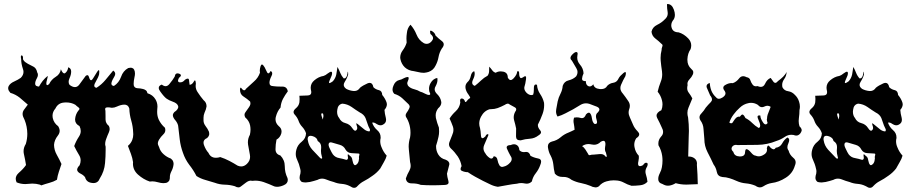

<svg xmlns="http://www.w3.org/2000/svg" viewBox="-20 -917 4411 930"><path d="M173.8 -22.5Q155.3 -27.8 136.2 -27.8Q126.5 -27.8 116.7 -26.4Q109.4 -25.4 102.5 -25.4Q80.6 -25.4 60.5 -33.7Q56.2 -43 56.2 -51.3Q56.2 -66.4 70.8 -79.6Q93.8 -99.6 106 -117.7Q102.1 -143.1 96.2 -168.9Q94.2 -176.8 94.2 -184.6Q94.2 -202.6 105 -219.7Q112.3 -244.1 112.3 -269Q112.3 -277.8 111.3 -286.6Q107.9 -320.8 92.3 -351.1Q89.4 -358.4 89.4 -365.7Q89.4 -375 94.7 -383.3Q105 -397.5 114.7 -410.2Q95.7 -427.2 75.7 -443.8Q55.2 -460 30.3 -467.3Q21 -477.5 20 -485.8Q19.5 -488.3 19.5 -490.2Q19.5 -496.1 22.9 -501.5Q30.3 -514.2 49.3 -522.5Q68.4 -531.2 80.6 -540Q93.8 -553.2 93.8 -568.8Q93.8 -576.2 90.8 -584Q82.5 -608.4 82.5 -630.9Q78.6 -648.9 85 -648.9Q85.4 -648.9 85.4 -648.4Q92.8 -647.5 91.3 -629.9Q95.2 -621.6 101.6 -616.7Q107.9 -611.8 115.2 -607.9Q128.9 -601.1 142.6 -593.8Q156.2 -586.4 160.2 -566.4Q168 -554.7 158.7 -538.1Q149.4 -521.5 150.4 -509.8Q150.9 -504.9 154.8 -501.5Q159.2 -498.5 168.9 -497.6Q176.8 -512.2 187 -525.4Q197.3 -538.1 210.4 -548.8Q212.9 -548.8 207.5 -529.8Q202.1 -511.2 206.1 -505.9Q207.5 -503.9 210.4 -504.9Q213.4 -505.9 218.3 -510.3Q228.5 -531.7 250 -544.9Q271 -557.6 274.9 -581.5Q283.2 -561.5 291.5 -561.5Q294.4 -561.5 296.9 -564Q308.1 -573.2 310.5 -591.3Q318.8 -587.9 321.8 -582.5Q324.7 -576.7 324.7 -570.3Q324.7 -555.2 316.4 -537.1Q312.5 -528.3 312.5 -520.5Q312.5 -512.2 316.9 -505.9Q331.5 -495.1 342.8 -495.1Q355 -495.1 363.8 -506.8Q380.9 -529.8 395 -549.3Q406.2 -558.1 410.2 -545.9Q413.6 -533.2 418.5 -529.3Q420.9 -527.3 423.8 -529.3Q426.8 -530.8 431.6 -538.6Q437.5 -549.3 450.7 -569.3Q455.6 -577.1 458.5 -577.1Q460.9 -577.1 460.9 -569.3Q460.9 -564.9 460 -557.1Q457 -543.9 442.9 -519.5Q436.5 -509.3 436.5 -502.4Q436.5 -493.7 447.3 -491.7Q472.2 -507.3 491.2 -530.3Q510.3 -553.7 528.3 -575.2Q538.1 -568.4 538.1 -559.1Q538.1 -553.2 533.7 -545.9Q522.9 -528.8 520 -516.1Q518.6 -510.7 521 -506.3Q522.9 -502.4 531.7 -500.5Q556.2 -516.1 566.4 -544.9Q576.2 -573.7 601.1 -587.4Q612.8 -590.3 619.6 -587.9Q626.5 -585.9 629.4 -580.1Q633.8 -572.3 633.8 -561Q633.8 -552.7 631.3 -542.5Q627.4 -524.4 627.4 -511.7Q627.4 -507.3 627.9 -503.4Q631.3 -490.7 645.5 -489.7Q660.2 -489.3 673.3 -485.8Q680.7 -483.9 686.5 -479.5Q692.4 -475.1 694.3 -465.3Q720.2 -457.5 732.9 -436Q742.7 -419.9 742.7 -400.4Q742.7 -394 741.7 -387.2Q741.2 -380.9 741.2 -375Q741.2 -354.5 749 -337.4Q759.8 -314.9 778.8 -298.3Q780.8 -292.5 780.8 -287.1Q780.8 -275.4 771.5 -266.6Q758.8 -254.4 750.5 -240.7Q745.6 -232.9 744.6 -224.6Q744.1 -215.8 750.5 -204.6Q756.3 -184.1 772.5 -169.9Q788.1 -155.8 807.6 -148.9Q816.4 -142.1 818.8 -134.3Q820.8 -128.9 820.8 -123Q820.8 -120.6 820.3 -118.2Q818.4 -102.5 809.6 -85.9Q802.7 -72.3 802.7 -58.6Q802.7 -56.2 802.7 -53.7Q801.8 -43.5 796.9 -38.6Q792 -33.2 785.2 -31.2Q778.8 -29.8 772 -29.8Q759.8 -29.8 745.1 -34.2Q729.5 -38.6 717.3 -38.6Q710.9 -38.6 705.6 -37.6Q675.3 -47.4 648.4 -71.3Q624 -93.3 624 -124.5Q624 -127.9 624.5 -131.3Q621.6 -151.9 614.3 -171.4Q606.9 -190.9 599.6 -210.4Q614.3 -222.7 620.6 -239.3Q625.5 -252.4 625.5 -266.1Q625.5 -270.5 625 -274.9Q624 -304.7 615.7 -333Q607.4 -360.8 606.4 -391.1Q602.5 -402.8 595.7 -406.7Q589.4 -410.6 581.1 -410.2Q565.4 -409.7 546.4 -400.9Q533.7 -395 522.5 -395Q517.1 -395 512.2 -396.5Q501.5 -397.9 494.1 -396Q486.8 -393.6 490.7 -380.4Q491.2 -368.2 491.2 -354.5Q491.2 -349.1 491.2 -338.9Q491.2 -319.8 507.3 -307.1Q511.2 -299.3 511.2 -291.5Q510.7 -283.7 507.3 -275.9Q500 -259.8 494.1 -243.2Q490.7 -234.4 489.7 -225.1Q488.3 -215.8 491.7 -206.1Q491.7 -198.2 491.7 -190.4Q491.7 -158.7 488.8 -127Q485.4 -86.9 463.4 -52.7Q455.1 -30.3 432.6 -30.3Q429.7 -30.3 426.3 -30.8Q398.4 -33.7 392.1 -58.6Q384.3 -68.8 371.6 -75.2Q358.4 -81.5 354.5 -90.3Q352.5 -95.2 355 -101.6Q356.9 -107.9 365.7 -116.7Q370.6 -128.9 370.6 -140.1Q370.6 -153.8 363.3 -165.5Q349.6 -188 339.4 -209.5Q347.7 -232.9 362.8 -255.9Q371.1 -268.6 371.1 -282.2Q371.1 -293.9 365.2 -306.2Q343.8 -317.4 343.8 -336.9Q343.8 -336.9 343.8 -340.3Q345.7 -362.8 358.9 -380.4Q370.1 -390.1 360.4 -396.5Q351.1 -403.3 344.7 -409.7Q325.2 -420.9 299.3 -420.9Q295.4 -420.9 291.5 -420.4Q261.2 -418.5 248.5 -391.6Q234.4 -375.5 234.4 -356.4Q234.4 -351.1 235.4 -345.7Q240.7 -320.8 261.7 -305.7Q269 -293.9 269 -283.2Q269 -271.5 260.3 -260.3Q243.2 -238.8 241.7 -215.3Q242.2 -189.9 254.9 -167.5Q267.6 -145 277.8 -122.6Q271 -104 265.1 -85Q258.8 -65.9 255.9 -46.4Q239.3 -36.6 218.8 -31.2Q197.8 -25.4 179.7 -19Q177.7 -20 173.8 -22.5Z M1117.2 -15.1Q1093.8 -22 1069.3 -22.5Q1043.9 -22.9 1020.5 -31.7Q998 -39.1 974.6 -45.4Q951.2 -51.8 931.6 -64.5Q917 -93.3 896.5 -119.1Q877 -145 866.2 -176.8Q854.5 -208.5 850.6 -241.7Q846.7 -275.4 842.8 -308.6Q839.8 -321.3 830.1 -333.5Q819.3 -345.2 817.4 -356.4Q816.4 -362.8 820.3 -368.7Q823.2 -374.5 833 -380.4Q840.8 -388.2 842.8 -394.5Q844.7 -400.9 841.8 -405.8Q836.9 -417.5 817.4 -424.3Q797.9 -431.2 787.1 -439Q774.4 -448.2 756.8 -473.1Q749 -483.4 749 -490.7Q749 -491.2 749 -491.7Q749 -502 763.7 -507.3Q773.4 -499.5 782.2 -499.5Q792 -499.5 800.8 -510.3Q817.4 -530.3 826.2 -545.9Q829.1 -566.4 847.7 -560.1Q865.2 -553.7 846.7 -539.6Q835.9 -519 851.6 -518.1Q866.2 -517.6 876 -530.8Q893.6 -542.5 895.5 -529.3Q896.5 -516.1 898.4 -506.3Q910.2 -506.3 918.9 -522Q926.8 -537.1 928.7 -512.7Q927.7 -506.8 927.7 -501Q927.7 -483.4 938.5 -468.8Q951.2 -449.2 965.8 -432.1Q974.6 -424.8 977.5 -417.5Q980.5 -409.7 980.5 -401.9Q978.5 -387.2 970.7 -371.1Q965.8 -359.4 965.8 -347.2Q965.8 -343.3 965.8 -339.4Q965.8 -336.4 965.8 -333.5Q965.8 -320.3 974.6 -308.1Q986.3 -293 992.2 -278.8Q994.1 -271 993.2 -263.7Q991.2 -255.9 983.4 -248.5Q965.8 -241.2 965.8 -226.6Q965.8 -221.2 967.8 -214.8Q976.6 -190.9 989.3 -177.2Q998 -158.2 1013.7 -154.3Q1019.5 -152.8 1026.4 -152.8Q1036.1 -152.8 1046.9 -156.2Q1069.3 -148.9 1090.8 -137.7Q1111.3 -127 1130.9 -114.7Q1139.6 -110.8 1148.4 -110.8Q1163.1 -110.8 1175.8 -123Q1191.4 -138.2 1191.4 -157.2Q1191.4 -162.1 1190.4 -167.5Q1185.5 -190.9 1181.6 -216.3Q1180.7 -221.7 1180.7 -227.1Q1180.7 -246.6 1190.4 -264.2Q1193.4 -276.9 1193.4 -289.1Q1193.4 -299.3 1191.4 -309.6Q1186.5 -332.5 1168 -348.1Q1160.2 -362.3 1168.9 -373.5Q1177.7 -385.3 1185.5 -397Q1190.4 -403.8 1192.4 -410.6Q1194.3 -417.5 1191.4 -425.3Q1176.8 -438.5 1159.2 -449.7Q1142.6 -460 1142.6 -482.4Q1142.6 -484.4 1142.6 -486.3Q1144.5 -496.6 1149.4 -489.7Q1154.3 -482.4 1160.2 -480Q1163.1 -479 1166 -480.5Q1168.9 -481.4 1170.9 -486.3Q1189.5 -503.9 1210 -522Q1230.5 -539.6 1239.3 -564.9Q1238.3 -569.3 1238.3 -573.7Q1238.3 -584 1242.2 -596.7Q1245.1 -604.5 1249 -604.5Q1253.9 -604.5 1261.7 -591.3Q1266.6 -581.1 1273.4 -567.4Q1280.3 -553.7 1291 -573.2Q1304.7 -565.4 1293.9 -546.4Q1285.2 -528.8 1285.2 -516.1Q1285.2 -507.8 1290 -503.9Q1293.9 -500 1305.7 -499.5Q1319.3 -497.6 1338.9 -497.6Q1342.8 -497.6 1346.7 -497.6Q1346.7 -497.6 1347.7 -497.6Q1370.1 -497.6 1374 -474.6Q1360.4 -456.5 1350.6 -438Q1340.8 -418.9 1338.9 -396Q1323.2 -378.4 1316.4 -352.1Q1314.5 -345.7 1314.5 -339.4Q1314.5 -320.3 1330.1 -306.2Q1343.8 -295.4 1343.8 -280.3Q1343.8 -275.9 1342.8 -271.5Q1336.9 -250.5 1319.3 -240.7Q1314.5 -216.8 1314.5 -194.3Q1314.5 -170.4 1337.9 -164.1Q1359.4 -142.1 1359.4 -111.8Q1359.4 -81.5 1372.1 -55.7Q1374 -50.3 1374 -45.4Q1374 -27.8 1353.5 -19.5Q1336.9 -12.2 1322.3 -12.2Q1315.4 -12.2 1308.6 -14.2Q1283.2 -25.9 1256.8 -35.2Q1236.3 -42 1215.8 -42Q1209 -42 1202.1 -41Q1193.4 -43.5 1185.5 -40.5Q1177.7 -37.6 1170.9 -32.2Q1158.2 -22.9 1146.5 -13.7Q1141.6 -9.3 1134.8 -9.3Q1127 -9.3 1117.2 -15.1Z M1673.3 -16.1Q1655.8 -24.9 1635.3 -26.4Q1614.7 -27.8 1597.2 -35.2Q1578.6 -40 1558.1 -48.3Q1549.3 -51.8 1540.5 -51.8Q1528.8 -51.8 1518.1 -45.9Q1500.5 -40 1481 -35.6Q1471.2 -33.7 1461.4 -33.2Q1451.7 -33.2 1441.9 -35.6Q1431.2 -43.5 1431.2 -55.7Q1431.2 -60.1 1432.1 -65.4Q1436 -76.2 1436 -86.4Q1436 -93.3 1434.1 -99.6Q1429.2 -122.6 1418.5 -145Q1412.6 -157.7 1412.6 -171.4Q1412.6 -181.6 1415.5 -191.9Q1421.4 -215.3 1441.9 -231Q1461.4 -246.6 1462.4 -271.5Q1456.5 -289.1 1443.8 -302.7Q1431.2 -315.9 1425.3 -334Q1419.4 -349.1 1406.7 -362.8Q1401.9 -368.2 1401.9 -374Q1401.9 -382.8 1412.6 -392.1Q1427.2 -403.8 1430.2 -420.9Q1431.2 -429.7 1431.2 -437.5Q1431.2 -445.3 1430.2 -453.1Q1446.8 -453.6 1470.2 -454.6Q1487.8 -455.1 1487.8 -470.2Q1487.8 -475.6 1485.8 -482.4Q1484.9 -487.3 1484.9 -491.7Q1484.9 -513.2 1502.4 -527.8Q1522.9 -545.4 1547.4 -549.3Q1556.2 -551.8 1567.9 -561.5Q1580.6 -571.3 1585.4 -569.3Q1588.4 -568.4 1588.4 -564Q1589.4 -560.1 1586.4 -550.8Q1581.5 -539.6 1574.7 -522.9Q1568.8 -505.9 1592.3 -523.4Q1605 -537.6 1608.9 -556.2Q1611.8 -574.7 1614.7 -592.8Q1622.6 -578.6 1628.4 -563.5Q1634.3 -548.8 1645 -537.1Q1645 -537.1 1647 -537.1Q1658.7 -537.1 1662.6 -558.6Q1665.5 -582.5 1666.5 -557.1Q1662.6 -540.5 1649.9 -520.5Q1645 -512.7 1645 -505.9Q1645 -495.1 1657.7 -486.3Q1673.3 -478 1692.9 -476.1Q1692.9 -476.1 1696.8 -476.1Q1713.4 -476.1 1724.1 -492.2Q1737.8 -503.4 1760.3 -513.2Q1766.1 -515.6 1771 -515.6Q1784.7 -515.6 1788.6 -494.6Q1799.3 -483.9 1814.9 -480.5Q1830.6 -477.1 1831.5 -457Q1845.2 -440.9 1852.1 -421.9Q1854 -416 1854 -410.2Q1853 -397 1842.3 -384.8Q1843.3 -367.2 1849.1 -345.2Q1850.1 -340.8 1850.1 -336.4Q1850.1 -320.3 1833.5 -312.5Q1820.8 -306.2 1805.2 -315.9Q1790.5 -326.2 1782.7 -322.8Q1789.6 -301.8 1807.1 -286.6Q1823.7 -272.5 1823.7 -251.5V-248Q1821.8 -240.7 1821.8 -232.9Q1821.8 -217.3 1828.6 -202.6Q1837.4 -180.2 1853 -163.1Q1849.1 -147.9 1839.4 -131.8Q1830.6 -115.7 1821.8 -100.6Q1806.2 -80.6 1784.7 -65.9Q1764.2 -50.8 1741.7 -39.1Q1726.1 -31.2 1711.4 -15.6Q1704.6 -7.3 1695.8 -7.3Q1695.8 -7.3 1694.8 -7.3Q1687 -7.3 1677.2 -14.2Q1676.3 -14.6 1673.3 -16.1ZM1719.2 -150.4Q1717.3 -155.8 1720.2 -164.6Q1723.1 -173.3 1716.3 -173.3Q1700.7 -174.8 1682.1 -175.3Q1663.6 -176.3 1653.8 -192.4Q1645 -210 1626.5 -215.3Q1607.9 -220.2 1591.3 -225.6Q1584.5 -228 1579.6 -227.5Q1575.7 -226.6 1573.7 -224.1Q1567.9 -215.8 1577.6 -196.8Q1586.4 -177.7 1592.3 -169.4Q1604 -154.3 1622.6 -151.4Q1641.1 -147.9 1657.7 -142.6Q1668.5 -143.6 1664.6 -160.6Q1661.6 -177.7 1675.3 -161.6Q1685.1 -156.7 1687 -140.6Q1689.9 -124 1695.8 -118.7Q1697.8 -116.2 1701.7 -117.2Q1705.6 -118.2 1711.4 -124.5Q1715.3 -129.9 1717.3 -136.7Q1718.3 -144 1719.2 -150.4ZM1538.6 -160.2Q1534.7 -172.9 1534.7 -186.5Q1534.7 -193.4 1535.6 -200.7Q1535.6 -203.6 1535.6 -206.1Q1535.6 -223.6 1519 -233.9Q1515.1 -252.4 1491.7 -258.3Q1487.8 -259.3 1483.9 -259.3Q1470.2 -259.3 1470.2 -242.7Q1470.2 -240.2 1471.2 -236.8Q1475.1 -211.4 1492.7 -191.9Q1510.3 -172.4 1527.8 -154.8Q1533.7 -147.5 1538.6 -148.9Q1542.5 -150.4 1538.6 -160.2ZM1763.2 -309.1Q1757.3 -327.6 1750.5 -345.2Q1742.7 -362.8 1723.1 -372.1Q1702.6 -384.8 1683.1 -398.9Q1662.6 -413.1 1638.2 -415Q1616.7 -410.6 1613.8 -385.7Q1612.8 -380.9 1612.8 -376Q1612.8 -357.4 1622.6 -345.7Q1632.3 -325.7 1652.8 -320.8Q1674.3 -315.4 1686 -296.9Q1697.8 -278.3 1705.6 -286.1Q1714.4 -293.5 1707.5 -310.1Q1703.6 -321.8 1707.5 -319.3Q1712.4 -316.9 1718.3 -311.5Q1730 -302.7 1741.7 -292.5Q1753.4 -281.7 1769 -280.3Q1774.9 -286.1 1770 -294.4Q1765.1 -303.2 1763.2 -309.1ZM1544.4 -367.2Q1532.7 -371.6 1537.6 -355.5Q1542.5 -339.4 1544.4 -337.9Q1544.4 -345.2 1546.4 -352.5Q1547.4 -360.4 1544.4 -367.2Z M2018.1 -21.5Q2000.5 -28.8 1975.1 -28.8Q1975.1 -28.8 1974.1 -28.8Q1948.7 -28.8 1945.8 -52.7Q1952.6 -72.8 1963.4 -91.3Q1969.2 -102.1 1969.2 -113.8Q1969.2 -122.6 1966.3 -132.3Q1963.4 -162.1 1960.4 -192.4Q1959.5 -199.7 1959.5 -206.5Q1959.5 -229 1966.3 -251.5Q1968.3 -262.7 1968.3 -273.9Q1968.3 -286.6 1966.3 -298.8Q1962.4 -322.8 1950.7 -343.8Q1944.8 -351.1 1944.8 -357.9Q1944.8 -363.8 1948.7 -369.6Q1957.5 -381.3 1962.4 -392.6Q1964.4 -397.5 1964.4 -401.9Q1963.4 -406.7 1959.5 -411.6Q1943.8 -426.3 1928.2 -441.4Q1911.6 -456.1 1890.1 -462.4Q1881.3 -471.2 1881.3 -483.4Q1881.3 -491.2 1885.3 -501Q1894 -524.4 1913.6 -529.3Q1922.4 -530.3 1937 -538.6Q1947.8 -543.9 1953.6 -543.9Q1953.6 -543.9 1954.6 -543.9Q1956.5 -543.9 1957.5 -543.5Q1959.5 -542 1959.5 -537.6Q1959.5 -533.2 1955.6 -524.4Q1952.6 -518.1 1952.6 -513.2Q1952.6 -510.7 1953.6 -508.8Q1954.6 -502.4 1960.4 -497.6Q1970.2 -488.8 1987.8 -484.4Q2004.4 -480 2015.1 -473.1Q2023.9 -471.2 2039.6 -462.9Q2051.3 -457 2057.1 -457Q2059.1 -457 2061 -457.5Q2064 -458.5 2064 -462.4Q2063 -466.3 2059.1 -475.1Q2058.1 -481 2058.1 -487.3Q2058.1 -501.5 2065.9 -515.1Q2077.6 -535.6 2098.1 -539.6Q2099.1 -535.2 2099.1 -530.8Q2099.1 -516.1 2090.3 -500Q2085.4 -492.2 2085.4 -484.9Q2085.4 -472.2 2098.1 -460.4Q2112.8 -445.8 2116.7 -426.8Q2117.7 -423.3 2117.7 -420.4Q2117.7 -405.3 2102.1 -392.1Q2090.3 -376 2090.3 -358.4Q2090.3 -352.1 2091.3 -345.7Q2097.2 -320.8 2106 -298.8Q2106.9 -289.6 2106.9 -280.3Q2106.9 -267.1 2104 -254.4Q2099.1 -232.4 2092.3 -211.4Q2092.3 -209 2092.3 -206.5Q2092.3 -186 2103 -168.5Q2114.7 -149.4 2138.2 -143.6Q2156.7 -136.2 2156.7 -122.1Q2155.8 -118.2 2154.8 -113.8Q2148.9 -92.8 2145 -75.7Q2146 -61 2151.9 -40.5Q2152.8 -36.6 2152.8 -33.7Q2152.8 -21 2131.3 -21Q2131.3 -21 2130.4 -21Q2102.1 -19.5 2073.7 -19.5Q2045.4 -19.5 2018.1 -21.5ZM1984.9 -572.3Q1958.5 -574.7 1940.9 -590.8Q1924.3 -606.9 1919.4 -630.9Q1918.5 -634.3 1918.5 -637.7Q1918.5 -656.7 1930.2 -672.4Q1943.8 -690.4 1949.7 -710.4Q1948.7 -720.2 1948.7 -730Q1948.7 -742.7 1950.7 -756.3Q1952.6 -780.8 1968.3 -797.4Q1986.8 -776.4 1997.6 -749.5Q2008.3 -722.2 2033.7 -707.5Q2040.5 -704.6 2046.4 -704.6Q2060.1 -704.6 2070.8 -717.3Q2077.6 -725.1 2077.6 -732.4Q2077.6 -742.7 2064.9 -752.4Q2063 -759.8 2063 -763.7Q2063 -768.6 2065.9 -768.6Q2068.8 -768.6 2072.8 -766.1Q2087.4 -757.3 2089.4 -745.1Q2103 -731 2120.6 -717.8Q2129.4 -710.9 2129.4 -702.1Q2129.4 -692.9 2119.6 -681.2Q2107.9 -662.1 2104 -640.1Q2100.1 -618.2 2089.4 -598.6Q2078.6 -576.2 2055.2 -568.4Q2045.4 -565.4 2035.6 -564.5H2029.8Q2019 -564.5 2008.3 -567.4Q2002.4 -568.8 1996.6 -569.8Q1990.7 -570.8 1984.9 -572.3Z M2319.3 -41Q2300.3 -50.8 2281.7 -61Q2263.2 -71.3 2246.1 -83Q2231.9 -83 2218.3 -88.9Q2210.9 -91.8 2210.9 -98.6Q2210.9 -104 2215.8 -112.3Q2211.4 -137.7 2197.3 -159.2Q2182.6 -180.7 2164.1 -197.8Q2154.8 -207 2154.8 -217.8Q2154.8 -223.6 2157.2 -229.5Q2164.6 -246.6 2169.9 -261.7Q2176.3 -275.4 2176.3 -288.1Q2176.3 -296.4 2173.8 -303.7Q2166.5 -324.2 2157.7 -342.8Q2168.9 -361.3 2187.5 -378.4Q2206.1 -395.5 2209.5 -420.4Q2208.5 -425.3 2208.5 -428.7Q2208.5 -439.9 2216.3 -439.9Q2216.3 -439.9 2217.8 -439.9Q2229 -438.5 2232.9 -423.3Q2233.9 -422.9 2234.9 -422.9Q2238.3 -422.9 2241.7 -428.2Q2246.6 -435.1 2251 -438Q2257.3 -440.9 2257.3 -444.8Q2257.3 -446.8 2255.9 -448.2Q2251.5 -454.1 2248.5 -460Q2238.3 -472.7 2234.9 -489.3Q2234.4 -492.7 2234.4 -496.1Q2234.4 -508.8 2244.1 -519Q2256.3 -529.3 2260.3 -548.8Q2264.2 -567.9 2276.9 -572.3Q2279.3 -566.4 2279.3 -560.1Q2279.3 -547.9 2271.5 -532.2Q2267.1 -523.4 2267.1 -516.6Q2267.1 -505.4 2279.8 -501Q2295.4 -513.2 2310.1 -527.3Q2324.2 -541 2341.8 -550.3Q2348.6 -560.1 2349.1 -571.8Q2349.6 -583 2349.6 -594.2Q2357.4 -586.4 2363.8 -577.1Q2370.1 -567.9 2380.9 -564.5Q2391.6 -571.3 2405.3 -571.3Q2411.6 -571.3 2418.5 -569.8Q2439.5 -564.5 2439.5 -542.5Q2439.5 -542 2439.5 -541.5Q2445.8 -529.3 2453.6 -529.3Q2460 -529.3 2467.8 -537.6Q2484.9 -556.2 2484.9 -570.8Q2487.3 -572.3 2489.3 -572.3Q2494.6 -572.3 2494.6 -561.5Q2494.6 -546.9 2500 -540.5Q2501.5 -538.6 2504.9 -538.6Q2507.8 -539.1 2512.7 -542Q2520 -547.9 2523.9 -547.9Q2528.3 -547.9 2528.3 -540Q2528.3 -537.1 2527.8 -532.7Q2524.4 -508.3 2521 -499.5Q2519.5 -495.1 2519.5 -490.7Q2519.5 -478.5 2531.2 -466.8Q2542.5 -456.5 2553.2 -456.5Q2558.1 -456.5 2562.5 -458.5Q2565.9 -467.3 2565.9 -485.4Q2565.9 -487.8 2565.9 -490.2Q2565.9 -507.8 2575.2 -507.8Q2577.6 -507.8 2581.1 -506.3Q2582.5 -481.9 2596.2 -461.9Q2609.9 -441.9 2615.2 -418.9Q2615.7 -413.6 2615.7 -408.2Q2615.7 -385.7 2607.9 -364.7Q2598.1 -337.9 2585.4 -313.5Q2585.4 -312 2585.4 -310.5Q2585.4 -298.8 2596.2 -286.1Q2600.6 -281.2 2600.6 -276.4Q2600.6 -268.6 2588.4 -261.2Q2569.8 -246.6 2546.9 -245.1Q2523.4 -243.7 2502.4 -237.3Q2501 -237.3 2499.5 -237.3Q2479.5 -237.3 2479.5 -256.3Q2479.5 -269 2480 -294.4Q2476.1 -314.5 2470.2 -334.5Q2468.3 -341.3 2468.3 -348.6Q2468.3 -361.8 2475.1 -375Q2480.5 -381.8 2480.5 -387.2Q2480.5 -393.6 2473.1 -397.5Q2459.5 -404.8 2449.2 -410.6Q2444.8 -415 2439.9 -415Q2438.5 -415 2437 -414.6Q2431.2 -413.6 2425.3 -409.2Q2408.7 -400.4 2390.6 -393.6Q2375 -388.2 2358.4 -388.2Q2358.4 -388.2 2353 -388.2Q2325.2 -380.9 2310.1 -352.1Q2301.3 -335 2301.3 -318.8Q2301.3 -307.6 2305.2 -296.4Q2308.1 -284.7 2309.6 -260.7Q2310.5 -247.6 2316.9 -247.6Q2322.3 -247.6 2331.1 -256.3Q2335.4 -266.6 2342.3 -267.1Q2342.3 -267.1 2342.8 -267.1Q2345.7 -267.1 2345.7 -264.2Q2345.7 -261.2 2342.3 -254.4Q2334.5 -235.4 2325.2 -214.4Q2321.8 -206.5 2321.8 -198.7Q2321.8 -185.5 2331.5 -173.3Q2337.4 -162.1 2351.1 -152.3Q2356 -148.9 2359.9 -148.9Q2367.2 -148.9 2371.6 -160.2Q2386.7 -159.2 2389.6 -142.6Q2392.6 -126.5 2399.4 -115.7Q2402.8 -111.3 2407.2 -109.4Q2409.2 -108.4 2412.1 -108.4Q2415.5 -108.4 2419.4 -109.9Q2437.5 -113.8 2451.2 -129.9Q2458.5 -137.7 2458.5 -146.5Q2458.5 -146.5 2458.5 -147Q2458.5 -155.3 2451.2 -165Q2444.3 -177.2 2436 -195.8Q2434.1 -200.2 2434.1 -203.1Q2434.1 -213.9 2453.6 -214.4Q2462.4 -218.3 2469.7 -218.3Q2476.6 -218.3 2482.4 -214.8Q2494.6 -208 2495.6 -189.9Q2503.9 -180.2 2517.6 -180.2Q2521 -180.2 2524.4 -180.7Q2526.9 -181.2 2528.8 -181.2Q2543.9 -181.2 2549.3 -162.6Q2564 -153.8 2586.4 -149.4Q2601.1 -147 2601.1 -134.3Q2601.1 -127.4 2596.7 -117.2Q2589.4 -96.2 2575.2 -78.1Q2561 -60.5 2556.2 -38.1Q2545.4 -27.3 2531.2 -27.3Q2526.9 -27.3 2522 -28.3Q2513.2 -30.3 2504.4 -30.3Q2494.1 -30.3 2484.4 -27.3Q2460.9 -24.9 2438 -20.5Q2414.6 -16.1 2391.6 -12.2Q2372.1 -15.1 2354.5 -23.9Q2336.9 -32.7 2319.3 -41Z M2841.3 -16.1Q2818.4 -25.4 2794.4 -30.3Q2770.5 -34.7 2748.5 -45.9Q2731.4 -60.1 2710 -60.1Q2708 -60.1 2706.1 -60.1Q2706.1 -60.1 2703.6 -60.1Q2681.2 -60.1 2667.5 -76.2Q2662.1 -97.7 2660.2 -120.6Q2657.7 -143.1 2647 -163.6Q2638.2 -178.2 2634.3 -201.2Q2633.8 -204.1 2633.8 -208Q2633.8 -225.6 2653.3 -231.4Q2676.8 -236.3 2694.8 -251.5Q2712.9 -267.1 2734.9 -275.4Q2741.7 -278.3 2749 -281.7Q2756.3 -285.2 2763.2 -288.6Q2762.2 -303.2 2759.3 -318.4Q2755.9 -333 2760.7 -347.2Q2767.1 -348.6 2773.4 -348.6Q2782.7 -348.6 2793 -345.7Q2795.9 -344.7 2798.8 -344.7Q2811.5 -344.7 2818.4 -362.8Q2825.2 -370.1 2830.1 -371.1Q2834.5 -372.1 2837.4 -369.1Q2844.7 -362.3 2847.2 -343.3Q2850.1 -323.7 2859.4 -316.9Q2877.4 -313.5 2869.6 -337.9Q2866.7 -346.7 2866.7 -353.5Q2866.7 -366.2 2876 -372.6Q2883.3 -380.4 2883.3 -386.7Q2883.3 -395 2870.6 -400.4Q2848.1 -409.7 2834.5 -414.1Q2826.2 -416.5 2818.4 -416.5Q2805.2 -416.5 2793 -409.7Q2773.9 -398.9 2756.3 -387.7Q2737.8 -377.9 2719.2 -368.2Q2700.7 -358.4 2680.7 -352.5Q2673.3 -363.3 2673.3 -377.4Q2673.3 -382.8 2674.3 -388.2Q2678.7 -408.2 2681.2 -425.8Q2685.5 -445.3 2694.8 -462.9Q2704.1 -481 2705.6 -501Q2712.9 -522.9 2734.4 -527.8Q2756.3 -533.2 2770.5 -546.9Q2777.3 -557.1 2777.3 -567.9Q2777.3 -577.6 2771.5 -586.9Q2759.3 -606.4 2750 -623.5Q2743.2 -629.4 2743.2 -636.2Q2743.2 -643.6 2751.5 -652.3Q2763.7 -665 2771 -665Q2773.4 -665 2775.4 -663.6Q2777.3 -662.1 2777.8 -658.7Q2778.3 -655.3 2776.9 -649.4Q2775.9 -643.6 2775.9 -638.2Q2775.9 -620.1 2788.6 -605Q2805.7 -585.4 2806.6 -561.5Q2800.3 -548.8 2799.3 -536.1Q2798.3 -523.4 2817.9 -523.9Q2816.9 -506.8 2829.1 -500Q2841.8 -493.7 2854 -508.8Q2857.9 -488.3 2884.8 -485.8Q2888.2 -485.4 2891.1 -485.4Q2913.1 -485.4 2921.4 -501.5Q2933.6 -513.7 2950.7 -516.1Q2968.3 -518.6 2976.6 -537.6Q2981.9 -548.3 2999.5 -563Q3005.4 -567.9 3008.3 -567.9Q3011.7 -567.9 3011.7 -562.5Q3011.7 -557.6 3009.3 -548.3Q2998 -529.3 2988.3 -506.3Q2984.9 -498.5 2984.9 -490.7Q2984.9 -476.6 2997.1 -463.4Q3009.8 -447.3 3022.9 -427.7Q3030.8 -416.5 3030.8 -403.8Q3030.8 -395 3026.9 -385.7Q3024.9 -378.9 3024.9 -372.6Q3024.9 -360.8 3030.8 -348.6Q3039.6 -330.1 3046.4 -313Q3052.7 -296.9 3069.3 -279.8Q3076.2 -272.9 3076.2 -266.1Q3076.2 -256.3 3062 -247.6Q3052.2 -232.9 3052.2 -215.8Q3052.2 -209.5 3053.7 -203.1Q3058.1 -179.2 3074.2 -162.6Q3075.7 -152.3 3072.3 -136.2Q3068.4 -120.1 3073.7 -114.3Q3076.2 -111.8 3081.1 -112.3Q3085.9 -112.3 3094.7 -117.2Q3103.5 -130.9 3112.3 -128.4Q3117.2 -127.4 3117.2 -121.1Q3117.2 -116.7 3114.3 -109.9Q3106.4 -97.7 3106.4 -85.4Q3106.4 -79.1 3108.4 -72.8Q3114.3 -54.7 3116.2 -36.6Q3102.1 -21.5 3080.1 -19.5Q3058.6 -17.1 3039.1 -17.1Q3019.5 -22.5 3001.5 -32.7Q2983.4 -42.5 2962.4 -43Q2957 -43.5 2952.1 -43.5Q2935.1 -43.5 2918 -38.6Q2896 -32.7 2881.3 -15.1Q2874 -9.3 2864.3 -9.3Q2862.8 -9.3 2861.3 -9.8Q2850.1 -10.7 2841.3 -16.1ZM2914.6 -178.7Q2908.2 -188 2911.1 -206.1Q2914.6 -224.1 2909.7 -231.4Q2907.7 -234.9 2902.8 -234.9Q2898.4 -234.9 2890.1 -230.5Q2876 -215.8 2857.4 -215.8Q2851.6 -215.8 2845.2 -217.3Q2837.4 -219.2 2830.1 -219.2Q2813.5 -219.2 2799.3 -209Q2808.6 -203.6 2815.4 -192.9Q2822.3 -182.1 2828.1 -172.4Q2831.1 -163.1 2839.4 -166Q2848.1 -168.9 2855 -168Q2870.1 -169.4 2887.2 -170.9Q2888.7 -170.9 2890.1 -170.9Q2905.3 -170.9 2914.6 -157.2Q2921.4 -156.2 2918 -165.5Q2915 -174.8 2914.6 -178.7Z M3189.5 -25.4Q3178.2 -28.8 3173.3 -34.7Q3168.5 -40.5 3168.5 -47.9Q3167.5 -61.5 3175.8 -77.6Q3184.1 -93.8 3186 -106.9Q3189 -123 3189 -139.2Q3189 -150.4 3187.5 -161.6Q3183.6 -189.5 3169.4 -213.4Q3168.9 -217.8 3168.9 -222.2Q3168.9 -240.7 3182.6 -255.9Q3191.9 -265.6 3191.9 -277.8Q3191.9 -288.1 3185.1 -300.3Q3175.8 -321.8 3163.6 -344.7Q3160.2 -351.1 3160.2 -356.9Q3160.2 -372.1 3183.6 -383.3Q3189 -397 3189 -411.1Q3189 -420.9 3186.5 -430.7Q3180.7 -454.6 3165.5 -472.7Q3170.9 -497.1 3180.7 -521.5Q3187.5 -538.6 3187.5 -557.1Q3187.5 -564.5 3186.5 -571.8Q3182.6 -597.2 3180.2 -623Q3179.7 -629.9 3179.7 -636.7Q3179.7 -655.8 3184.6 -674.3Q3184.1 -682.1 3188 -691.4Q3191.9 -700.2 3183.6 -705.1Q3170.4 -718.3 3154.3 -730.5Q3138.2 -742.7 3135.7 -763.2Q3140.1 -785.2 3162.6 -796.4Q3184.6 -807.1 3199.2 -822.3Q3214.4 -835 3214.4 -851.6Q3214.4 -855 3213.9 -858.9Q3210.9 -875.5 3210.9 -890.1Q3210.9 -893.6 3210.9 -897Q3211.9 -897.5 3212.9 -897.5Q3234.4 -897.5 3244.1 -870.1Q3249 -856.4 3249 -845.2Q3249 -832.5 3243.2 -822.8Q3231.4 -809.1 3231.4 -793.9Q3231.4 -788.1 3233.4 -782.2Q3239.7 -760.7 3267.1 -760.3Q3292.5 -752.9 3314 -730.5Q3328.1 -715.3 3328.1 -696.8Q3328.1 -688.5 3325.2 -679.2Q3311 -659.2 3309.6 -630.4Q3309.6 -628.4 3309.6 -626.5Q3309.6 -600.1 3328.1 -583.5Q3336.9 -576.2 3337.9 -569.3Q3338.9 -562.5 3335.9 -556.2Q3330.6 -543.9 3318.8 -531.7Q3307.1 -519.5 3310.5 -504.4Q3308.6 -497.1 3308.6 -490.2Q3308.6 -478.5 3314.9 -469.7Q3325.7 -455.6 3333.5 -440.4Q3324.7 -418 3314.9 -395.5Q3309.6 -383.3 3309.6 -370.1Q3309.6 -359.4 3313 -347.7Q3316.9 -314.9 3316.9 -282.7Q3316.9 -268.1 3315.9 -253.4Q3314 -206.1 3313.5 -158.7Q3313.5 -158.7 3317.9 -158.7Q3333 -158.7 3344.7 -149.4Q3356 -140.1 3356 -124.5Q3356 -121.6 3355.5 -118.7Q3357.4 -95.2 3358.4 -71.8Q3358.9 -48.3 3359.9 -24.9Q3333.5 -23.4 3306.2 -22.9Q3306.2 -22.9 3302.7 -22.9Q3277.3 -22.9 3252.9 -29.8Q3237.8 -20.5 3222.7 -18.1Q3219.2 -17.6 3216.3 -17.6Q3215.3 -17.6 3214.4 -17.6Q3202.6 -17.6 3189.5 -25.4Z M3638.7 -17.6Q3616.2 -26.9 3592.8 -28.8Q3569.3 -30.8 3546.9 -41Q3531.2 -48.3 3513.7 -53.7Q3497.1 -59.1 3478.5 -59.6Q3456.1 -63 3452.1 -84Q3448.2 -105 3436.5 -120.1Q3422.9 -149.9 3407.2 -179.7Q3391.6 -210 3391.6 -244.1Q3389.6 -267.1 3387.7 -291.5Q3386.7 -315.4 3372.1 -335Q3368.2 -342.3 3368.2 -348.6Q3368.2 -358.4 3377 -367.2Q3390.6 -381.8 3398.4 -395.5Q3409.2 -408.7 3422.9 -422.4Q3428.7 -428.2 3428.7 -435.5Q3428.7 -444.3 3419.9 -454.6Q3414.1 -468.3 3405.3 -488.3Q3402.3 -494.1 3402.3 -499Q3402.3 -510.3 3418 -515.1Q3418.9 -496.1 3425.8 -477.5Q3433.6 -459 3448.2 -445.8Q3454.1 -438.5 3461.9 -438.5Q3469.7 -438.5 3480.5 -445.3Q3494.1 -454.6 3494.1 -464.8Q3494.1 -469.7 3491.2 -474.6Q3483.4 -484.4 3483.4 -491.7Q3483.4 -500.5 3494.1 -505.9Q3508.8 -514.6 3523.4 -514.6Q3526.4 -514.6 3529.3 -514.2Q3546.9 -520 3560.5 -537.6Q3568.4 -547.9 3580.1 -547.9Q3587.9 -547.9 3596.7 -543Q3610.4 -541 3614.3 -528.8Q3618.2 -516.6 3625 -507.8Q3627.9 -502.9 3633.8 -500.5Q3637.7 -499 3641.6 -499Q3645.5 -499 3649.4 -500Q3658.2 -496.1 3665 -496.1Q3678.7 -496.1 3685.5 -510.7Q3695.3 -532.7 3712.9 -539.6Q3719.7 -529.3 3727.5 -519.5Q3731.4 -515.6 3735.4 -515.6Q3741.2 -515.6 3749 -524.9Q3760.7 -533.2 3773.4 -545.4Q3785.2 -557.1 3790 -568.8Q3790 -549.3 3777.3 -532.2Q3768.6 -519.5 3768.6 -505.4Q3768.6 -500.5 3769.5 -495.1Q3778.3 -477.5 3797.9 -475.1Q3816.4 -472.2 3829.1 -458.5Q3844.7 -444.3 3850.6 -424.3Q3854.5 -412.6 3854.5 -400.4Q3854.5 -392.6 3852.5 -384.3Q3852.5 -364.7 3849.6 -344.7Q3848.6 -337.9 3848.6 -331.1Q3848.6 -317.9 3852.5 -305.2Q3863.3 -295.4 3863.3 -285.6Q3862.3 -279.3 3857.4 -272Q3848.6 -260.3 3836.9 -260.3Q3831.1 -260.3 3824.2 -263.2Q3818.4 -264.2 3813.5 -264.2Q3795.9 -264.2 3781.2 -253.9Q3761.7 -240.7 3741.2 -234.4Q3696.3 -215.8 3648.4 -215.3Q3600.6 -215.3 3552.7 -214.4Q3548.8 -215.3 3544.9 -215.3Q3533.2 -215.3 3526.4 -206.1Q3523.4 -201.7 3523.4 -196.8Q3523.4 -189.5 3532.2 -181.2Q3537.1 -160.2 3562.5 -159.2Q3563.5 -159.2 3564.5 -159.2Q3588.9 -159.2 3588.9 -180.2Q3589.8 -189 3591.8 -192.4Q3593.8 -194.3 3595.7 -194.3H3597.7Q3606.4 -191.9 3618.2 -177.7Q3629.9 -163.6 3639.6 -163.1Q3647.5 -159.7 3655.3 -159.7Q3666 -159.7 3677.7 -166.5Q3695.3 -175.3 3695.3 -191.9Q3695.3 -195.3 3694.3 -199.2Q3697.3 -211.9 3701.2 -211.9Q3704.1 -211.9 3707 -208Q3714.8 -197.3 3724.6 -194.3Q3726.6 -193.8 3727.5 -193.8Q3729.5 -193.8 3731.4 -194.8Q3734.4 -196.3 3737.3 -201.2Q3758.8 -204.1 3768.6 -222.2Q3778.3 -240.7 3793.9 -251Q3802.7 -247.1 3802.7 -238.3Q3802.7 -231.9 3798.8 -223.1Q3793.9 -212.9 3793.9 -204.1Q3793.9 -194.8 3799.8 -187.5Q3804.7 -167.5 3822.3 -152.8Q3834 -143.6 3834 -130.4Q3834 -123 3830.1 -114.3Q3819.3 -77.1 3786.1 -56.2Q3752.9 -34.7 3716.8 -30.3Q3696.3 -26.9 3677.7 -14.6Q3669.9 -9.3 3661.1 -9.3Q3650.4 -9.3 3638.7 -17.6ZM3661.1 -302.2Q3662.1 -304.7 3662.1 -308.1Q3662.1 -319.3 3653.3 -337.9Q3649.4 -346.2 3649.4 -351.1Q3649.4 -357.9 3657.2 -357.9Q3660.2 -357.9 3663.1 -357.4Q3663.1 -356.4 3663.1 -355.5Q3663.1 -343.8 3674.8 -325.7Q3681.6 -314.5 3688.5 -314.5Q3693.4 -314.5 3698.2 -320.8Q3694.3 -331.1 3694.3 -340.3Q3695.3 -340.8 3695.3 -341.8Q3695.3 -351.6 3698.2 -361.3Q3706.1 -380.9 3712.9 -399.4Q3706.1 -404.8 3697.3 -404.8Q3690.4 -404.8 3682.6 -400.9Q3676.8 -397.9 3670.9 -397.9Q3660.2 -397.9 3651.4 -408.7Q3635.7 -418.9 3618.2 -418.9Q3611.3 -418.9 3605.5 -417.5Q3581.1 -412.6 3563.5 -395.5Q3546.9 -380.9 3533.2 -362.3Q3519.5 -344.2 3512.7 -323.2Q3517.6 -319.8 3521.5 -319.8Q3527.3 -319.8 3530.3 -326.2Q3537.1 -337.4 3544.9 -345.7Q3548.8 -349.1 3553.7 -351.1Q3555.7 -352.1 3558.6 -352.1Q3560.5 -352.1 3563.5 -351.6Q3571.3 -362.3 3576.2 -362.3Q3577.1 -362.3 3579.1 -361.3Q3585 -357.4 3590.8 -345.2Q3608.4 -336.4 3623 -321.8Q3637.7 -307.1 3654.3 -297.4Q3654.3 -297.4 3655.3 -297.4Q3657.2 -297.4 3658.2 -298.8Q3660.2 -300.3 3661.1 -302.2Z M4171.9 -16.1Q4154.3 -24.9 4133.8 -26.4Q4113.3 -27.8 4095.7 -35.2Q4077.1 -40 4056.6 -48.3Q4047.9 -51.8 4039.1 -51.8Q4027.3 -51.8 4016.6 -45.9Q3999 -40 3979.5 -35.6Q3969.7 -33.7 3960 -33.2Q3950.2 -33.2 3940.4 -35.6Q3929.7 -43.5 3929.7 -55.7Q3929.7 -60.1 3930.7 -65.4Q3934.6 -76.2 3934.6 -86.4Q3934.6 -93.3 3932.6 -99.6Q3927.7 -122.6 3917 -145Q3911.1 -157.7 3911.1 -171.4Q3911.1 -181.6 3914.1 -191.9Q3919.9 -215.3 3940.4 -231Q3960 -246.6 3960.9 -271.5Q3955.1 -289.1 3942.4 -302.7Q3929.7 -315.9 3923.8 -334Q3918 -349.1 3905.3 -362.8Q3900.4 -368.2 3900.4 -374Q3900.4 -382.8 3911.1 -392.1Q3925.8 -403.8 3928.7 -420.9Q3929.7 -429.7 3929.7 -437.5Q3929.7 -445.3 3928.7 -453.1Q3945.3 -453.6 3968.8 -454.6Q3986.3 -455.1 3986.3 -470.2Q3986.3 -475.6 3984.4 -482.4Q3983.4 -487.3 3983.4 -491.7Q3983.4 -513.2 4001 -527.8Q4021.5 -545.4 4045.9 -549.3Q4054.7 -551.8 4066.4 -561.5Q4079.1 -571.3 4084 -569.3Q4086.9 -568.4 4086.9 -564Q4087.9 -560.1 4085 -550.8Q4080.1 -539.6 4073.2 -522.9Q4067.4 -505.9 4090.8 -523.4Q4103.5 -537.6 4107.4 -556.2Q4110.4 -574.7 4113.3 -592.8Q4121.1 -578.6 4127 -563.5Q4132.8 -548.8 4143.6 -537.1Q4143.6 -537.1 4145.5 -537.1Q4157.2 -537.1 4161.1 -558.6Q4164.1 -582.5 4165 -557.1Q4161.1 -540.5 4148.4 -520.5Q4143.6 -512.7 4143.6 -505.9Q4143.6 -495.1 4156.2 -486.3Q4171.9 -478 4191.4 -476.1Q4191.4 -476.1 4195.3 -476.1Q4211.9 -476.1 4222.7 -492.2Q4236.3 -503.4 4258.8 -513.2Q4264.6 -515.6 4269.5 -515.6Q4283.2 -515.6 4287.1 -494.6Q4297.9 -483.9 4313.5 -480.5Q4329.1 -477.1 4330.1 -457Q4343.8 -440.9 4350.6 -421.9Q4352.5 -416 4352.5 -410.2Q4351.6 -397 4340.8 -384.8Q4341.8 -367.2 4347.7 -345.2Q4348.6 -340.8 4348.6 -336.4Q4348.6 -320.3 4332 -312.5Q4319.3 -306.2 4303.7 -315.9Q4289.1 -326.2 4281.2 -322.8Q4288.1 -301.8 4305.7 -286.6Q4322.3 -272.5 4322.3 -251.5V-248Q4320.3 -240.7 4320.3 -232.9Q4320.3 -217.3 4327.1 -202.6Q4335.9 -180.2 4351.6 -163.1Q4347.7 -147.9 4337.9 -131.8Q4329.1 -115.7 4320.3 -100.6Q4304.7 -80.6 4283.2 -65.9Q4262.7 -50.8 4240.2 -39.1Q4224.6 -31.2 4210 -15.6Q4203.1 -7.3 4194.3 -7.3Q4194.3 -7.3 4193.4 -7.3Q4185.5 -7.3 4175.8 -14.2Q4174.8 -14.6 4171.9 -16.1ZM4217.8 -150.4Q4215.8 -155.8 4218.8 -164.6Q4221.7 -173.3 4214.8 -173.3Q4199.2 -174.8 4180.7 -175.3Q4162.1 -176.3 4152.3 -192.4Q4143.6 -210 4125 -215.3Q4106.4 -220.2 4089.8 -225.6Q4083 -228 4078.1 -227.5Q4074.2 -226.6 4072.3 -224.1Q4066.4 -215.8 4076.2 -196.8Q4085 -177.7 4090.8 -169.4Q4102.5 -154.3 4121.1 -151.4Q4139.6 -147.9 4156.2 -142.6Q4167 -143.6 4163.1 -160.6Q4160.2 -177.7 4173.8 -161.6Q4183.6 -156.7 4185.5 -140.6Q4188.5 -124 4194.3 -118.7Q4196.3 -116.2 4200.2 -117.2Q4204.1 -118.2 4210 -124.5Q4213.9 -129.9 4215.8 -136.7Q4216.8 -144 4217.8 -150.4ZM4037.1 -160.2Q4033.2 -172.9 4033.2 -186.5Q4033.2 -193.4 4034.2 -200.7Q4034.2 -203.6 4034.2 -206.1Q4034.2 -223.6 4017.6 -233.9Q4013.7 -252.4 3990.2 -258.3Q3986.3 -259.3 3982.4 -259.3Q3968.8 -259.3 3968.8 -242.7Q3968.8 -240.2 3969.7 -236.8Q3973.6 -211.4 3991.2 -191.9Q4008.8 -172.4 4026.4 -154.8Q4032.2 -147.5 4037.1 -148.9Q4041 -150.4 4037.1 -160.2ZM4261.7 -309.1Q4255.9 -327.6 4249 -345.2Q4241.2 -362.8 4221.7 -372.1Q4201.2 -384.8 4181.6 -398.9Q4161.1 -413.1 4136.7 -415Q4115.2 -410.6 4112.3 -385.7Q4111.3 -380.9 4111.3 -376Q4111.3 -357.4 4121.1 -345.7Q4130.9 -325.7 4151.4 -320.8Q4172.9 -315.4 4184.6 -296.9Q4196.3 -278.3 4204.1 -286.1Q4212.9 -293.5 4206.1 -310.1Q4202.1 -321.8 4206.1 -319.3Q4210.9 -316.9 4216.8 -311.5Q4228.5 -302.7 4240.2 -292.5Q4252 -281.7 4267.6 -280.3Q4273.4 -286.1 4268.6 -294.4Q4263.7 -303.2 4261.7 -309.1ZM4043 -367.2Q4031.2 -371.6 4036.1 -355.5Q4041 -339.4 4043 -337.9Q4043 -345.2 4044.9 -352.5Q4045.9 -360.4 4043 -367.2Z"/></svg>

Font: Brazier Flame
Style: Regular
Weight: 400
Designer: Walter E Stewart
Version: 0.1